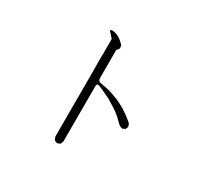

<svg xmlns="http://www.w3.org/2000/svg" viewBox="-168 -1020 1336 1274"><g transform="rotate(30 500.0 -382.5)"><path d="M373 -582 374 -643.6V-747.1L357.4 -765.6L337.9 -787.1Q334 -796.9 345.7 -797.9H359.4L372.1 -794.9L385.7 -791L399.4 -784.2L412.1 -776.4L424.8 -766.6L436.5 -755.9L449.2 -743.2L453.1 -719.7L436.5 -698.2V-643.6V-582V-515.6V-485.4Q436.5 -458 463.9 -456.1L499 -449.2L534.2 -441.4L568.4 -429.7L601.6 -417L633.8 -401.4L665 -384.8L694.3 -365.2L723.6 -343.8L752 -320.3L760.7 -297.9L752.9 -276.4L730.5 -266.6L708 -275.4L661.1 -320.3L635.7 -340.8L608.4 -359.4L552.7 -393.6L491.2 -422.9L459 -436.5Q436.5 -445.3 436.5 -421.9V2L427.7 24.4L405.3 33.2L383.8 24.4L374 2V-515.6Z"/></g></svg>

Font: B2 Hana
Style: Regular
Weight: 500
Version: 2020-08-05; (max)